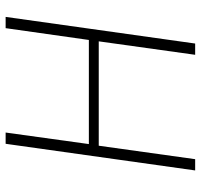

<svg xmlns="http://www.w3.org/2000/svg" viewBox="-36 -694 730 699"><g transform="rotate(-90 329.5 -345.0)"><path d="M617 -690 520 0H479L528 -351H148L99 0H58L155 -690H196L154 -387H533L576 -690Z"/></g></svg>

Font: Exo 2.0 Extra Light
Style: Italic
Weight: 250
Italic angle: -8°
Designer: Natanael Gama
Version: Version 1.001;PS 001.001;hotconv 1.0.70;makeotf.lib2.5.58329